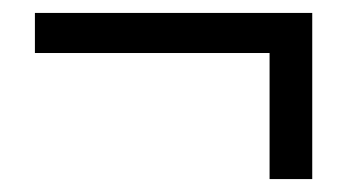

<svg xmlns="http://www.w3.org/2000/svg" viewBox="-20 -381 537 297"><path d="M397 -104V-299H34V-361H463V-104Z"/></svg>

Font: Processing Sans Pro
Style: Regular
Weight: 400
Designer: Paul D. Hunt
Foundry: Adobe Systems Incorporated
Version: Version 2.020;PS 2.000;hotconv 1.0.86;makeotf.lib2.5.63406